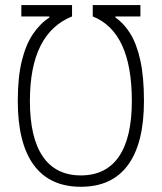

<svg xmlns="http://www.w3.org/2000/svg" viewBox="-20 -713 626 743"><path d="M62.5 -693.4H258.8V-649.4Q95.7 -584 95.7 -322.3Q95.7 -180.2 145.8 -107.2Q195.8 -34.2 293 -34.2Q390.1 -34.2 440.2 -107.2Q490.2 -180.2 490.2 -322.3Q490.2 -589.4 338.9 -649.4V-693.4H523.4V-649.4H426.8V-645Q459 -623.5 483.9 -583.5Q508.8 -543.5 522.9 -479.7Q537.1 -416 537.1 -322.3Q537.1 -158.7 475.3 -74.5Q413.6 9.8 293 9.8Q172.4 9.8 110.6 -74.5Q48.8 -158.7 48.8 -322.3Q48.8 -414.6 64.5 -477.8Q80.1 -541 107.7 -581.5Q135.3 -622.1 170.9 -645V-649.4H62.5Z"/></svg>

Font: Cascadia Mono ExtraLight
Style: Regular
Weight: 200
Monospace: yes
Designer: Aaron Bell
Foundry: Saja Typeworks
Version: Version 2404.023; ttfautohint (v1.8.4)